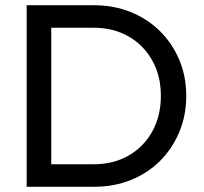

<svg xmlns="http://www.w3.org/2000/svg" viewBox="-20 -714 780 734"><path d="M144 0V-86H337Q414 -86 472 -119.5Q530 -153 562.5 -212Q595 -271 595 -348Q595 -424 562 -483Q529 -542 471 -575Q413 -608 337 -608H145V-694H339Q415 -694 479.5 -668Q544 -642 591.5 -595Q639 -548 665.5 -485Q692 -422 692 -347Q692 -273 665.5 -209.5Q639 -146 592 -99Q545 -52 480.5 -26Q416 0 341 0ZM82 0V-694H176V0Z"/></svg>

Font: yichuanluanma
Style: Regular
Weight: 400
Version: Version 1.00 March 24, 2023, initial release